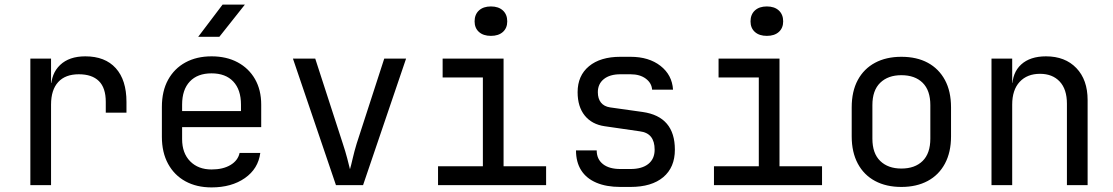

<svg xmlns="http://www.w3.org/2000/svg" viewBox="-20 -805 4840 835"><path d="M112 0V-550H202V-445H221L202 -421Q202 -485 241.5 -522.5Q281 -560 351 -560Q437 -560 483.5 -508.5Q530 -457 530 -362V-315H440V-362Q440 -423 410 -452.5Q380 -482 323 -482Q264 -482 233 -448Q202 -414 202 -350V0Z M900 10Q835 10 786.5 -16.5Q738 -43 711 -92.5Q684 -142 684 -210V-340Q684 -409 711 -458Q738 -507 786.5 -533.5Q835 -560 900 -560Q965 -560 1013.5 -534Q1062 -508 1089 -461Q1116 -414 1116 -350V-252H772V-200Q772 -139 807 -103.5Q842 -68 900 -68Q950 -68 982.5 -87.5Q1015 -107 1022 -140H1112Q1103 -71 1045 -30.5Q987 10 900 10ZM1028 -313V-350Q1028 -415 994.5 -450.5Q961 -486 900 -486Q839 -486 805.5 -450.5Q772 -415 772 -350V-322H1035ZM842 -645 948 -785H1045L934 -645Z M1441 0 1254 -550H1351L1471 -180Q1482 -147 1490 -116.5Q1498 -86 1502 -69Q1507 -86 1514 -116.5Q1521 -147 1531 -180L1651 -550H1746L1559 0Z M1885 0V-82H2080V-468H1905V-550H2170V-82H2355V0ZM2115 -649Q2082 -649 2063 -666Q2044 -683 2044 -712Q2044 -742 2063 -759.5Q2082 -777 2115 -777Q2148 -777 2167 -759.5Q2186 -742 2186 -712Q2186 -683 2167 -666Q2148 -649 2115 -649Z M2678 8Q2617 8 2573.5 -10.5Q2530 -29 2507.5 -64.5Q2485 -100 2485 -151H2575Q2575 -113 2602 -91.5Q2629 -70 2678 -70H2722Q2772 -70 2799.5 -92Q2827 -114 2827 -154Q2827 -190 2811 -210Q2795 -230 2762 -234L2610 -256Q2554 -264 2523 -302.5Q2492 -341 2492 -404Q2492 -476 2541.5 -517Q2591 -558 2678 -558H2722Q2802 -558 2852.5 -518.5Q2903 -479 2907 -415H2816Q2814 -444 2788.5 -463Q2763 -482 2722 -482H2678Q2632 -482 2606 -461Q2580 -440 2580 -404Q2580 -376 2593.5 -359Q2607 -342 2633 -338L2775 -318Q2845 -308 2880 -267Q2915 -226 2915 -154Q2915 -77 2864.5 -34.5Q2814 8 2722 8Z M3085 0V-82H3280V-468H3105V-550H3370V-82H3555V0ZM3315 -649Q3282 -649 3263 -666Q3244 -683 3244 -712Q3244 -742 3263 -759.5Q3282 -777 3315 -777Q3348 -777 3367 -759.5Q3386 -742 3386 -712Q3386 -683 3367 -666Q3348 -649 3315 -649Z M3900 8Q3834 8 3785.5 -18Q3737 -44 3710.5 -93.5Q3684 -143 3684 -212V-338Q3684 -408 3710.5 -457Q3737 -506 3785.5 -532Q3834 -558 3900 -558Q3967 -558 4015 -532Q4063 -506 4089.5 -457Q4116 -408 4116 -338V-212Q4116 -143 4089.5 -93.5Q4063 -44 4014.5 -18Q3966 8 3900 8ZM3900 -72Q3959 -72 3992.5 -105Q4026 -138 4026 -202V-348Q4026 -412 3992.5 -445Q3959 -478 3900 -478Q3842 -478 3808 -445Q3774 -412 3774 -348V-202Q3774 -138 3808 -105Q3842 -72 3900 -72Z M4292 0V-550H4382V-445H4401L4382 -424Q4382 -489 4421 -524.5Q4460 -560 4529 -560Q4612 -560 4661 -509Q4710 -458 4710 -370V0H4620V-354Q4620 -417 4588.5 -450.5Q4557 -484 4503 -484Q4447 -484 4414.5 -449Q4382 -414 4382 -350V0Z"/></svg>

Font: JetBrains Mono
Style: Regular
Weight: 400
Monospace: yes
Designer: Philipp Nurullin, Konstantin Bulenkov
Foundry: JetBrains
Version: Version 2.305